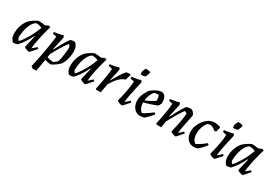

<svg xmlns="http://www.w3.org/2000/svg" viewBox="41 -1666 4110 2887"><g transform="rotate(30 2096.0 -223.0)"><path d="M84 12Q67 0 48.5 -32.5Q30 -65 30 -129Q30 -185 44.5 -234Q59 -283 80.5 -321Q102 -359 125 -381Q147 -401 175 -420Q203 -439 228 -452Q253 -465 265 -465Q292 -464 318.5 -461.5Q345 -459 370 -454L427 -480L455 -468Q441 -421 426.5 -367Q412 -313 399.5 -257Q387 -201 378 -148.5Q369 -96 367 -53L441 -116L461 -95L365 12Q353 12 334.5 7.5Q316 3 299 -5Q282 -13 272 -21L321 -231L313 -233Q295 -196 276.5 -164Q258 -132 239.5 -103.5Q221 -75 200 -49.5Q179 -24 157 0Q143 4 123.5 8Q104 12 84 12ZM147 -52Q168 -71 194 -107Q220 -143 248 -190Q276 -237 300.5 -290Q325 -343 343 -395Q320 -405 293 -410.5Q266 -416 240 -416Q211 -399 188.5 -366Q166 -333 151 -290Q136 -247 127.5 -198.5Q119 -150 119 -102Q119 -99 119 -97Q119 -95 119 -92Q124 -81 131.5 -70.5Q139 -60 147 -52Z M535 202Q525 197 516 190.5Q507 184 502 176Q509 150 519 104Q529 58 540.5 1.5Q552 -55 562 -114.5Q572 -174 581.5 -229.5Q591 -285 596.5 -327.5Q602 -370 603 -391L539 -403Q536 -416 536 -434Q573 -438 615 -445.5Q657 -453 691 -465L705 -432L655 -204L663 -202Q681 -237 699 -271.5Q717 -306 736 -339.5Q755 -373 773 -401.5Q791 -430 809 -453Q823 -458 842.5 -461.5Q862 -465 881 -465Q893 -460 907.5 -443Q922 -426 932.5 -396.5Q943 -367 943 -325Q943 -270 933 -222.5Q923 -175 907 -138Q891 -101 871 -78Q849 -57 822 -37Q795 -17 771 -3Q747 11 734 12Q709 12 685 7Q661 2 635 -7Q626 44 619.5 85.5Q613 127 607.5 156.5Q602 186 598 202ZM752 -37Q771 -48 788 -62Q805 -76 815 -90Q821 -106 826.5 -129Q832 -152 836 -179Q840 -206 844 -234.5Q848 -263 849.5 -291Q851 -319 852 -343Q852 -347 852 -351.5Q852 -356 852 -360Q846 -369 836.5 -377Q827 -385 820 -390Q802 -367 781.5 -336.5Q761 -306 739 -269.5Q717 -233 695 -194.5Q673 -156 653 -116L643 -58Q671 -48 698 -43Q725 -38 752 -37Z M1058 12Q1041 0 1022.5 -32.5Q1004 -65 1004 -129Q1004 -185 1018.5 -234Q1033 -283 1054.5 -321Q1076 -359 1099 -381Q1121 -401 1149 -420Q1177 -439 1202 -452Q1227 -465 1239 -465Q1266 -464 1292.5 -461.5Q1319 -459 1344 -454L1401 -480L1429 -468Q1415 -421 1400.5 -367Q1386 -313 1373.5 -257Q1361 -201 1352 -148.5Q1343 -96 1341 -53L1415 -116L1435 -95L1339 12Q1327 12 1308.5 7.5Q1290 3 1273 -5Q1256 -13 1246 -21L1295 -231L1287 -233Q1269 -196 1250.5 -164Q1232 -132 1213.5 -103.5Q1195 -75 1174 -49.5Q1153 -24 1131 0Q1117 4 1097.5 8Q1078 12 1058 12ZM1121 -52Q1142 -71 1168 -107Q1194 -143 1222 -190Q1250 -237 1274.5 -290Q1299 -343 1317 -395Q1294 -405 1267 -410.5Q1240 -416 1214 -416Q1185 -399 1162.5 -366Q1140 -333 1125 -290Q1110 -247 1101.5 -198.5Q1093 -150 1093 -102Q1093 -99 1093 -97Q1093 -95 1093 -92Q1098 -81 1105.5 -70.5Q1113 -60 1121 -52Z M1521 0 1511 -16Q1516 -41 1523.5 -78Q1531 -115 1539 -156.5Q1547 -198 1554 -241Q1561 -284 1566 -323Q1571 -362 1572 -391L1508 -403Q1505 -416 1505 -434Q1542 -438 1584 -445.5Q1626 -453 1660 -465L1674 -432L1631 -234L1639 -232Q1658 -267 1675.5 -297Q1693 -327 1710 -354.5Q1727 -382 1744.5 -406Q1762 -430 1781 -453Q1791 -455 1803 -456Q1815 -457 1827.5 -458.5Q1840 -460 1849 -460L1857 -447L1831 -353Q1820 -351 1809 -346.5Q1798 -342 1787.5 -336Q1777 -330 1765 -322Q1747 -309 1729.5 -292.5Q1712 -276 1695 -255Q1678 -234 1661.5 -209Q1645 -184 1628 -155L1600 0Z M1951 -391 1887 -403Q1884 -416 1884 -434Q1921 -438 1963.5 -445.5Q2006 -453 2040 -465L2055 -432Q2038 -357 2026 -301.5Q2014 -246 2005.5 -206Q1997 -166 1992.5 -138Q1988 -110 1985.5 -90Q1983 -70 1982 -53L2055 -116L2075 -95L1979 12Q1967 12 1948.5 8Q1930 4 1913 -4.5Q1896 -13 1885 -25Q1895 -59 1904.5 -99Q1914 -139 1922.5 -180.5Q1931 -222 1937.5 -261.5Q1944 -301 1947.5 -334.5Q1951 -368 1951 -391ZM1985 -533Q1985 -538 1984 -546Q1983 -554 1982.5 -561Q1982 -568 1981 -573Q1984 -590 1990 -605Q1996 -620 2002 -632Q2008 -644 2011 -648Q2032 -648 2048.5 -646Q2065 -644 2076.5 -640.5Q2088 -637 2095 -634Q2092 -604 2081.5 -578.5Q2071 -553 2065 -545Q2061 -543 2055 -541Q2049 -539 2041 -536Q2028 -533 2014.5 -533Q2001 -533 1985 -533Z M2290 12Q2243 12 2208.5 -12.5Q2174 -37 2155 -79.5Q2136 -122 2136 -176Q2136 -213 2148 -250.5Q2160 -288 2179.5 -322.5Q2199 -357 2220 -385Q2243 -404 2272 -422Q2301 -440 2332 -452.5Q2363 -465 2389 -465Q2415 -465 2435 -452.5Q2455 -440 2467.5 -408Q2480 -376 2481 -316L2453 -263Q2386 -235 2326 -215.5Q2266 -196 2200 -183L2199 -213Q2250 -229 2294.5 -252Q2339 -275 2391 -306Q2392 -325 2391 -342.5Q2390 -360 2386 -375Q2382 -390 2372 -404Q2354 -404 2335 -401.5Q2316 -399 2298 -394Q2277 -369 2261 -334.5Q2245 -300 2236.5 -261.5Q2228 -223 2228 -186Q2228 -142 2243 -103Q2258 -64 2291 -41Q2310 -46 2340.5 -65Q2371 -84 2402.5 -107Q2434 -130 2455 -146L2477 -123Q2464 -107 2444.5 -84.5Q2425 -62 2402.5 -39Q2380 -16 2359 1Q2342 6 2324.5 9Q2307 12 2290 12Z M2909 12Q2897 12 2878.5 8Q2860 4 2842.5 -4.5Q2825 -13 2815 -25Q2824 -59 2833.5 -97Q2843 -135 2850.5 -173Q2858 -211 2864 -247.5Q2870 -284 2873.5 -315.5Q2877 -347 2877 -371Q2871 -376 2860 -381Q2849 -386 2837 -390Q2819 -367 2798 -335.5Q2777 -304 2755 -266.5Q2733 -229 2711 -189Q2689 -149 2668 -108L2650 0H2569L2559 -16Q2564 -41 2571.5 -78Q2579 -115 2587 -156.5Q2595 -198 2602 -241Q2609 -284 2614 -323Q2619 -362 2620 -391L2556 -403Q2553 -416 2553 -434Q2590 -438 2632 -445.5Q2674 -453 2708 -465L2722 -432L2672 -204L2680 -202Q2698 -237 2716 -271.5Q2734 -306 2753 -339.5Q2772 -373 2790 -401.5Q2808 -430 2826 -453Q2843 -458 2860 -461.5Q2877 -465 2895 -465Q2917 -465 2933.5 -451Q2950 -437 2960 -420Q2970 -403 2972 -392Q2969 -369 2964 -343.5Q2959 -318 2953.5 -290.5Q2948 -263 2942 -235Q2936 -202 2929 -169.5Q2922 -137 2918 -108Q2914 -79 2912 -53L2984 -116L3005 -95Z M3217 12Q3171 12 3136.5 -12.5Q3102 -37 3083.5 -79.5Q3065 -122 3065 -176Q3065 -213 3078 -254Q3091 -295 3114.5 -333Q3138 -371 3169 -401.5Q3200 -432 3235 -448Q3257 -457 3277 -461Q3297 -465 3317 -465Q3332 -465 3351.5 -461.5Q3371 -458 3390 -453Q3409 -448 3419 -441V-434L3401 -361L3375 -350Q3356 -365 3339 -376.5Q3322 -388 3305 -394.5Q3288 -401 3272 -401Q3261 -401 3250 -398Q3239 -395 3227 -389Q3206 -365 3190 -331Q3174 -297 3165.5 -259.5Q3157 -222 3157 -186Q3157 -142 3171.5 -103Q3186 -64 3219 -41Q3238 -45 3268 -64Q3298 -83 3328.5 -105.5Q3359 -128 3380 -145L3402 -122Q3390 -106 3370.5 -83.5Q3351 -61 3329 -38.5Q3307 -16 3287 1Q3270 6 3252.5 9Q3235 12 3217 12Z M3555 -391 3491 -403Q3488 -416 3488 -434Q3525 -438 3567.5 -445.5Q3610 -453 3644 -465L3659 -432Q3642 -357 3630 -301.5Q3618 -246 3609.5 -206Q3601 -166 3596.5 -138Q3592 -110 3589.5 -90Q3587 -70 3586 -53L3659 -116L3679 -95L3583 12Q3571 12 3552.5 8Q3534 4 3517 -4.5Q3500 -13 3489 -25Q3499 -59 3508.5 -99Q3518 -139 3526.5 -180.5Q3535 -222 3541.5 -261.5Q3548 -301 3551.5 -334.5Q3555 -368 3555 -391ZM3589 -533Q3589 -538 3588 -546Q3587 -554 3586.5 -561Q3586 -568 3585 -573Q3588 -590 3594 -605Q3600 -620 3606 -632Q3612 -644 3615 -648Q3636 -648 3652.5 -646Q3669 -644 3680.5 -640.5Q3692 -637 3699 -634Q3696 -604 3685.5 -578.5Q3675 -553 3669 -545Q3665 -543 3659 -541Q3653 -539 3645 -536Q3632 -533 3618.5 -533Q3605 -533 3589 -533Z M3789 12Q3772 0 3753.5 -32.5Q3735 -65 3735 -129Q3735 -185 3749.5 -234Q3764 -283 3785.5 -321Q3807 -359 3830 -381Q3852 -401 3880 -420Q3908 -439 3933 -452Q3958 -465 3970 -465Q3997 -464 4023.5 -461.5Q4050 -459 4075 -454L4132 -480L4160 -468Q4146 -421 4131.5 -367Q4117 -313 4104.5 -257Q4092 -201 4083 -148.5Q4074 -96 4072 -53L4146 -116L4166 -95L4070 12Q4058 12 4039.5 7.5Q4021 3 4004 -5Q3987 -13 3977 -21L4026 -231L4018 -233Q4000 -196 3981.5 -164Q3963 -132 3944.5 -103.5Q3926 -75 3905 -49.5Q3884 -24 3862 0Q3848 4 3828.5 8Q3809 12 3789 12ZM3852 -52Q3873 -71 3899 -107Q3925 -143 3953 -190Q3981 -237 4005.5 -290Q4030 -343 4048 -395Q4025 -405 3998 -410.5Q3971 -416 3945 -416Q3916 -399 3893.5 -366Q3871 -333 3856 -290Q3841 -247 3832.5 -198.5Q3824 -150 3824 -102Q3824 -99 3824 -97Q3824 -95 3824 -92Q3829 -81 3836.5 -70.5Q3844 -60 3852 -52Z"/></g></svg>

Font: Labrada Medium
Style: Italic
Weight: 500
Italic angle: -7°
Designer: Mercedes Jáuregui
Foundry: Omnibus-Type Team
Version: Version 1.000